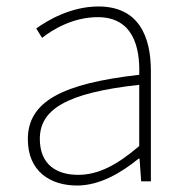

<svg xmlns="http://www.w3.org/2000/svg" viewBox="-20 -560 576 593"><path d="M218 13C288 13 354 -26 408 -70H411L416 0H446V-341C446 -448 408 -540 284 -540C198 -540 125 -496 92 -472L110 -443C144 -470 207 -507 282 -507C391 -507 413 -414 410 -329C173 -302 66 -247 66 -130C66 -30 136 13 218 13ZM221 -20C157 -20 103 -50 103 -131C103 -220 181 -273 410 -298V-109C341 -50 284 -20 221 -20Z"/></svg>

Font: Noto Sans CJK KR Thin
Style: Regular
Weight: 250
Designer: Ryoko NISHIZUKA (kana & ideographs); Paul D. Hunt (Latin, Greek & Cyrillic); Wenlong ZHANG (bopomofo); Sandoll Communica
Foundry: Adobe Systems Incorporated
Version: Version 1.002;PS 1.002;hotconv 1.0.82;makeotf.lib2.5.63406